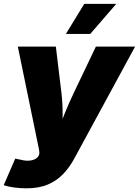

<svg xmlns="http://www.w3.org/2000/svg" viewBox="-44 -789 735 1016"><path d="M-24.4 190.9 36.6 50.3 66.9 56.6Q96.2 64 118.9 60.1Q141.6 56.2 153.8 44.2Q166 32.2 164.1 15.1L162.1 0.5L50.3 -542.5H251.5L281.2 -296.9Q287.6 -241.2 287.4 -184.8Q287.1 -128.4 288.6 -61.5H251Q274.4 -128.4 297.1 -185.3Q319.8 -242.2 346.2 -296.9L463.4 -542.5H670.9L348.1 51.8Q323.7 96.7 290.3 131.8Q256.8 167 209.5 187.3Q162.1 207.5 95.7 207.5Q62 207.5 30 203.1Q-2 198.7 -24.4 190.9ZM304.7 -609.4 401.9 -768.6H571.3L433.6 -609.4Z"/></svg>

Font: Inter 16pt Black
Style: Italic
Weight: 900
Italic angle: -9.3988°
Version: Version 4.001;git-66647c0bb